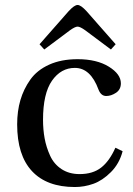

<svg xmlns="http://www.w3.org/2000/svg" viewBox="-20 -740 536 772"><path d="M139 -562 256 -695Q279 -720 292 -720Q305 -720 328 -695L445 -562L426 -541L323 -618Q302 -633 292 -633Q282 -633 261 -618L158 -541ZM49 -240Q49 -293 62 -337.5Q75 -382 102 -420Q129 -458 177.5 -480Q226 -502 292 -502Q369 -502 417.5 -472Q466 -442 466 -405Q466 -380 446.5 -367Q427 -354 407 -354Q386 -354 376 -380Q344 -467 281 -467Q225 -467 189 -415.5Q153 -364 153 -258Q153 -219 159.5 -183.5Q166 -148 181.5 -114Q197 -80 227.5 -60Q258 -40 300 -40Q353 -40 386.5 -66Q420 -92 444 -146L473 -132Q460 -82 426 -48Q392 -14 355.5 -1Q319 12 281 12Q168 12 108.5 -52Q49 -116 49 -240Z"/></svg>

Font: Linguistics Pro
Style: Regular
Weight: 400
Designer: Stefan Peev, Context Ltd
Foundry: Stefan Peev, Context Ltd
Version: Version 001.000